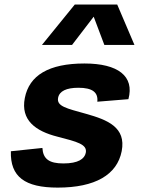

<svg xmlns="http://www.w3.org/2000/svg" viewBox="-20 -842 660 874"><path d="M364.5 -553C202 -553 113 -499 93 -396C73 -294.5 142.5 -245 241 -220C332 -196.5 378 -185 370.5 -146.5C365 -119 336.5 -98 268.5 -98C203.5 -98 176 -118.5 173 -168.5L29.5 -153.5C26 -37 93.5 12 242.5 12C413.5 12 513 -46.5 534 -154C555 -263 468.5 -296.5 373 -323.5C282 -349 237 -358 244.5 -397C250.5 -427.5 282.5 -442.5 337 -442.5C401 -442.5 427.5 -421.5 423 -379L564.5 -390.5C593 -495.5 517 -553 364.5 -553ZM171 -637.5H308L406.5 -766L455 -637.5H592L513.5 -821.5H320.5Z"/></svg>

Font: Monaspace Neon ExtraBold
Style: Italic
Weight: 800
Italic angle: -11°
Designer: Riley Cran & the Lettermatic Team
Foundry: Lettermatic
Version: Version 1.200 (Monaspace Neon)